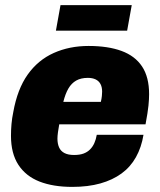

<svg xmlns="http://www.w3.org/2000/svg" viewBox="-20 -720 628 752"><path d="M263 12Q188 12 134.5 -9Q81 -30 52 -74.5Q23 -119 23 -188Q23 -211 25 -234Q27 -257 32 -281Q48 -371 88.5 -428Q129 -485 190.5 -512.5Q252 -540 327 -540Q403 -540 456 -520.5Q509 -501 536.5 -459.5Q564 -418 564 -351Q564 -332 561.5 -306.5Q559 -281 550 -233H212Q209 -217 207 -202Q205 -187 205 -177Q205 -157 211.5 -142.5Q218 -128 232.5 -120.5Q247 -113 270 -113Q292 -113 307 -118.5Q322 -124 332.5 -134.5Q343 -145 349.5 -159.5Q356 -174 359 -192H542Q534 -143 512.5 -104.5Q491 -66 456 -40.5Q421 -15 373 -1.5Q325 12 263 12ZM228 -321H375Q378 -334 379 -344Q380 -354 380 -361Q380 -379 373.5 -391Q367 -403 354.5 -409Q342 -415 324 -415Q297 -415 278.5 -404.5Q260 -394 248 -373.5Q236 -353 228 -321ZM199 -600 217 -700H496L478 -600Z"/></svg>

Font: Archivo SemiCondensed Black
Style: Italic
Weight: 900
Width: 4
Italic angle: -10°
Designer: Hector Gatti
Foundry: Omnibus-Type
Version: Version 2.001